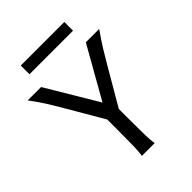

<svg xmlns="http://www.w3.org/2000/svg" viewBox="-248 -1015 1141 1141"><g transform="rotate(-45 322.5 -444.5)"><path d="M17.1 -712.9H129.4L322.3 -389.6L505.4 -712.9H617.7Q578.1 -656.7 553.5 -616.9Q528.8 -577.1 495.6 -520L363.8 -293.9V-212.4Q363.8 -121.1 365 -73.7Q366.2 -26.4 371.1 0H263.7Q268.6 -26.4 269.8 -73.7Q271 -121.1 271 -212.4V-298.3L141.6 -520Q104.5 -583.5 79.1 -623.8Q53.7 -664.1 17.1 -712.9ZM134.3 -888.7H500.5V-815.4H134.3Z"/></g></svg>

Font: Lesson One
Style: Regular
Weight: 400
Designer: But Ko, Victor Gaultney, Annie Olsen, Julie Remington, Don Collingsworth, Eric Hays, Becca Hirsbrunner
Version: Version 1.100